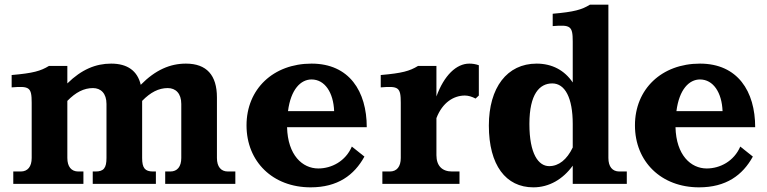

<svg xmlns="http://www.w3.org/2000/svg" viewBox="-20 -789 3291 824"><path d="M269 -111V-356C305 -393 340 -411 379 -411C413 -411 437 -388 437 -343V-111C437 -68 425 -53 390 -53H378V0H649V-53H637C602 -53 590 -68 590 -111V-356C626 -393 661 -411 700 -411C734 -411 758 -388 758 -343V-111C758 -74 741 -53 711 -53H689V0H990V-53H958C928 -53 911 -74 911 -111V-371C911 -466 867 -516 778 -516C710 -516 647 -489 584 -425C570 -485 527 -516 457 -516C391 -516 330 -491 269 -431V-506H190C154 -484 122 -475 30 -467V-414C106 -420 116 -415 116 -348V-111C116 -74 99 -53 69 -53H37V0H338V-53H316C286 -53 269 -74 269 -111Z M1038 -251C1038 -95 1151 15 1313 15C1429 15 1500 -37 1544 -117L1490 -160C1463 -97 1403 -66 1346 -66C1278 -66 1215 -123 1212 -243H1554C1554 -397 1479 -516 1317 -516C1153 -516 1038 -407 1038 -251ZM1216 -312C1228 -406 1271 -448 1317 -448C1374 -448 1411 -392 1414 -312Z M1853 -123V-282C1879 -350 1928 -379 1975 -379C1990 -379 2006 -374 2021 -366L2035 -379V-509C2021 -514 2008 -516 1994 -516C1939 -516 1886 -466 1853 -375V-506H1774C1738 -484 1706 -475 1614 -467V-414C1690 -420 1700 -415 1700 -348V-111C1700 -74 1683 -53 1653 -53H1621V0H1952V-53H1920C1877 -53 1853 -78 1853 -123Z M2438 -257V-156C2413 -104 2378 -76 2337 -76C2291 -76 2252 -128 2252 -257C2252 -386 2296 -431 2350 -431C2405 -431 2438 -369 2438 -257ZM2078 -250C2078 -80 2151 15 2269 15C2337 15 2396 -20 2438 -78V0H2670V-53H2638C2608 -53 2591 -74 2591 -111V-769H2512C2476 -747 2444 -738 2352 -730V-677C2428 -683 2438 -678 2438 -611V-435C2403 -487 2350 -516 2283 -516C2156 -516 2078 -413 2078 -250Z M2705 -251C2705 -95 2818 15 2980 15C3096 15 3167 -37 3211 -117L3157 -160C3130 -97 3070 -66 3013 -66C2945 -66 2882 -123 2879 -243H3221C3221 -397 3146 -516 2984 -516C2820 -516 2705 -407 2705 -251ZM2883 -312C2895 -406 2938 -448 2984 -448C3041 -448 3078 -392 3081 -312Z"/></svg>

Font: LT Superior Serif ExtraBold
Style: Regular
Weight: 800
Designer: Daniel Lyons
Foundry: LyonsType
Version: Version 2.120;FEAKit 1.0